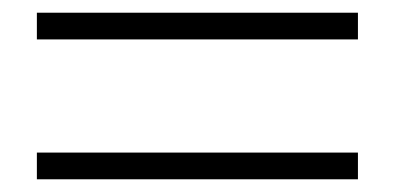

<svg xmlns="http://www.w3.org/2000/svg" viewBox="-20 -511 620 302"><path d="M543 -229H38V-271H543ZM543 -449H38V-491H543Z"/></svg>

Font: Noto Serif TC ExtraLight
Style: Regular
Weight: 400
Version: Version 2.002-H1;hotconv 1.1.0;makeotfexe 2.6.0